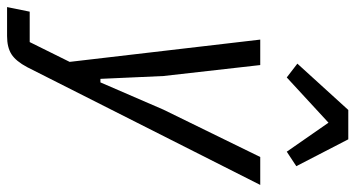

<svg xmlns="http://www.w3.org/2000/svg" viewBox="-272 -554 1005 543"><g transform="rotate(90 230.5 -282.5)"><path d="M403 -516H482L149 143Q132 175 112.5 187.5Q93 200 61 200H-21L-8 136H78L134 23L71 -516H143L174 -242L182 -64H192L269 -242ZM353 -765 429 -618 388 -591 306 -709 178 -591 139 -621 270 -765Z"/></g></svg>

Font: IBM Plex Sans Condensed
Style: Italic
Weight: 400
Width: 3
Italic angle: -11°
Designer: Mike Abbink, Paul van der Laan, Pieter van Rosmalen
Foundry: Bold Monday
Version: Version 1.3